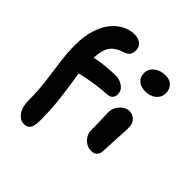

<svg xmlns="http://www.w3.org/2000/svg" viewBox="-252 -958 1307 1307"><g transform="rotate(45 402.0 -304.5)"><path d="M189 178.2Q152.3 178.2 125.2 141.4Q98.1 104.5 98.1 42Q98.1 -51.8 87.4 -134.8Q76.7 -217.8 65.9 -295.4Q55.2 -373 55.2 -454.1Q55.2 -530.8 74.7 -594.7Q94.2 -658.7 127 -700.2Q159.7 -741.7 202.1 -764.4Q244.6 -787.1 291 -787.1Q326.7 -787.1 350.8 -768.6Q375 -750 375 -711.9Q375 -666.5 331.1 -650.9Q261.2 -628.4 235.6 -591.3Q210 -554.2 206.1 -478Q313.5 -498 400.9 -498Q437.5 -498 468.3 -475.6Q499 -453.1 499 -417Q499 -396.5 487.5 -382.3Q476.1 -368.2 454.1 -366.2Q425.8 -364.3 400.1 -361.8Q374.5 -359.4 352.5 -356.2Q330.6 -353 314.7 -350.6Q298.8 -348.1 280.3 -344.5Q261.7 -340.8 253.7 -339.1Q245.6 -337.4 229 -333.5Q212.4 -329.6 210 -329.1Q212.9 -306.2 225.3 -225.1Q237.8 -144 244.4 -73.2Q251 -2.4 251 79.1Q251 135.7 236.3 157Q221.7 178.2 189 178.2ZM616.2 -563Q572.3 -563 547.1 -585.7Q522 -608.4 522 -644Q522 -686 554.9 -712.4Q587.9 -738.8 639.2 -738.8Q680.2 -738.8 702.6 -714.1Q725.1 -689.5 725.1 -654.8Q725.1 -615.2 695.1 -589.1Q665 -563 616.2 -563ZM643.1 -16.1Q602.1 -16.1 572.5 -46.1Q543 -76.2 543 -116.2Q543 -169.9 541 -219.5Q539.1 -269 539.1 -287.1Q539.1 -328.1 569.3 -360.6Q599.6 -393.1 634.8 -393.1Q667.5 -393.1 689.5 -371.1Q711.4 -349.1 711.9 -310.1Q712.4 -287.6 706.8 -193.8Q701.2 -100.1 701.2 -80.1Q701.2 -49.8 686.3 -33Q671.4 -16.1 643.1 -16.1Z"/></g></svg>

Font: Shantell Sans Irregular Bouncy
Style: Bold
Weight: 700
Designer: Stephen Nixon, Anya Danilova, Shantell Martin
Foundry: Arrow Type
Version: Version 1.006;[9816181b4]